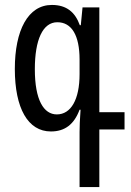

<svg xmlns="http://www.w3.org/2000/svg" viewBox="-20 -522 530 777"><path d="M302 235H382V2H484V-68H382V-492H314L307 -420H303C284 -473 249 -502 190 -502C93 -502 40 -399 40 -243C40 -84 93 10 186 10C243 10 280 -19 302 -78H306C303 -41 302 -5 302 12ZM210 -59C157 -59 121 -117 121 -242C121 -361 153 -432 212 -432C270 -432 302 -379 302 -281V-222C302 -119 267 -59 210 -59Z"/></svg>

Font: Noto Sans Armenian ExtraCondensed
Style: Regular
Weight: 400
Width: 2
Designer: Monotype Design Team
Foundry: Monotype Imaging Inc.
Version: Version 2.008